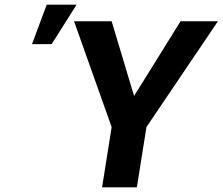

<svg xmlns="http://www.w3.org/2000/svg" viewBox="-20 -802 953 822"><path d="M117 -613H201L308 -782H180ZM297 -711 458 -258 417 0H566L607 -258L913 -711H753L554 -391L458 -711Z"/></svg>

Font: Asimov Pro
Style: BdObl
Weight: 700
Designer: Google
Version: Version 2.000980; 2014